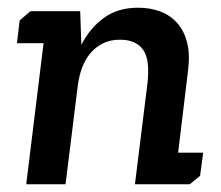

<svg xmlns="http://www.w3.org/2000/svg" viewBox="-20 -478 574 498"><path d="M59 -449H188L191 -362Q214 -406 250 -432Q286 -458 338 -458Q369 -458 395 -448.5Q421 -439 439 -419Q457 -399 465 -369Q473 -339 468 -297L442 -82H507L499 -22L472 0H330L362 -258Q370 -322 351.5 -348.5Q333 -375 291 -375Q266 -375 247 -365.5Q228 -356 214.5 -340Q201 -324 193 -302.5Q185 -281 182 -257V-258L150 0H48L93 -366H24L31 -425Z"/></svg>

Font: Zilla Slab SemiBold
Style: Regular
Weight: 600
Designer: Typotheque.com
Foundry: Typotheque type foundry
Version: Version 1.0; 2017